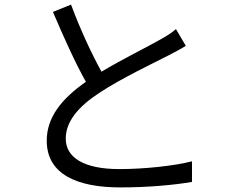

<svg xmlns="http://www.w3.org/2000/svg" viewBox="-20 -795 1040 838"><path d="M748 -668C727 -650 706 -637 677 -621C623 -590 516 -538 423 -482C380 -560 330 -667 290 -775L211 -743C257 -635 309 -519 355 -438C249 -364 184 -283 184 -181C184 -33 319 23 505 23C629 23 743 12 818 -1V-91C741 -71 609 -57 501 -57C345 -57 267 -108 267 -190C267 -265 322 -330 414 -390C511 -454 649 -519 715 -553C744 -568 769 -581 791 -595Z"/></svg>

Font: Noto Sans KR Regular
Style: Regular
Weight: 400
Designer: Ryoko NISHIZUKA  (kana & ideographs); Paul D. Hunt (Latin, Greek & Cyrillic); Wenlong ZHANG  (bopomofo); Sandoll Communi
Foundry: Adobe Systems Incorporated
Version: Version 1.004;PS 1.004;hotconv 1.0.82;makeotf.lib2.5.63406